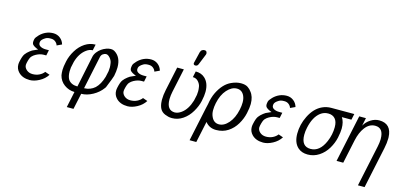

<svg xmlns="http://www.w3.org/2000/svg" viewBox="-80 -1322 4289 2057"><g transform="rotate(15 2064.5 -293.5)"><path d="M447.3 -95.2Q415.5 -45.4 359.6 -15.6Q303.7 14.2 254.9 14.2Q174.8 14.2 129.4 -32.2Q95.2 -67.4 95.2 -115.7Q95.2 -130.9 99.1 -149.4Q112.3 -212.4 130.1 -236.6Q147.9 -260.7 175.5 -281.7Q203.1 -302.7 213.4 -304.7L258.8 -325.2Q211.4 -341.8 193.4 -363.3Q186 -375 186 -388.9Q186 -402.8 190.2 -421.9Q194.3 -440.9 224.6 -471.9Q254.9 -502.9 292.5 -519.5Q330.1 -536.1 372.8 -536.1Q415.5 -536.1 448.2 -510.7Q481 -485.4 492.7 -443.8L438.5 -418.5Q432.1 -440.9 411.9 -457.3Q391.6 -473.6 363.3 -473.6H355Q323.2 -473.6 302.2 -460.9Q261.2 -436.5 256.3 -412.1Q254.9 -404.3 254.9 -397Q254.9 -373.5 278.6 -360.6Q302.2 -347.7 336.9 -347.7H372.1L359.4 -286.6H331.5Q290.5 -286.6 246.1 -262.2Q224.1 -250.5 206.8 -231.4Q189.5 -212.4 176.8 -152.8Q174.3 -140.6 174.3 -132.3Q174.3 -102.1 201.2 -78.6Q228 -55.2 268.3 -55.2Q308.6 -55.2 341.8 -71.3Q375 -87.4 394.5 -113.8Z M767.6 -51.8 839.8 -398.9V-399.4Q845.7 -428.2 865.7 -454.1Q901.9 -501 960.9 -522.5Q987.3 -532.2 1011 -532.2Q1034.7 -532.2 1050.8 -522.5Q1129.9 -475.1 1129.9 -359.9Q1129.9 -317.9 1118.7 -263.2Q1114.3 -243.2 1065.4 -123.5Q1062 -116.2 1057.6 -112.3Q1017.6 -57.1 953.6 -22Q889.6 13.2 827.1 13.7L789.1 190.9H714.8L752.4 13.7Q688.5 12.7 637.7 -24.4Q586.9 -61.5 571.8 -123.5Q567.4 -148.4 567.4 -182.4Q567.4 -216.3 581.3 -280Q595.2 -343.8 632.1 -403.8Q668.9 -463.9 722.9 -499.5Q776.9 -535.2 840.3 -535.2L826.2 -468.8Q790 -468.8 755.4 -442.4Q689.9 -394 662.1 -295.9L647.9 -230Q645 -207.5 645 -187.5Q645 -130.9 665.5 -97.2Q697.8 -51.8 767.6 -51.8ZM841.3 -52.2Q910.2 -53.2 960 -97.2Q1007.8 -142.6 1033.7 -230L1047.9 -295.9Q1050.8 -316.9 1050.8 -337.9Q1050.8 -358.9 1045.9 -387.7Q1041 -416.5 1019.5 -440.9Q998 -465.3 978.5 -466.3H976.6Q957.5 -466.3 940.4 -453.6Q923.3 -440.9 918.9 -418.9Z M1531.7 -95.2Q1500 -45.4 1444.1 -15.6Q1388.2 14.2 1339.4 14.2Q1259.3 14.2 1213.9 -32.2Q1179.7 -67.4 1179.7 -115.7Q1179.7 -130.9 1183.6 -149.4Q1196.8 -212.4 1214.6 -236.6Q1232.4 -260.7 1260 -281.7Q1287.6 -302.7 1297.9 -304.7L1343.3 -325.2Q1295.9 -341.8 1277.8 -363.3Q1270.5 -375 1270.5 -388.9Q1270.5 -402.8 1274.7 -421.9Q1278.8 -440.9 1309.1 -471.9Q1339.4 -502.9 1377 -519.5Q1414.6 -536.1 1457.3 -536.1Q1500 -536.1 1532.7 -510.7Q1565.4 -485.4 1577.1 -443.8L1522.9 -418.5Q1516.6 -440.9 1496.3 -457.3Q1476.1 -473.6 1447.8 -473.6H1439.5Q1407.7 -473.6 1386.7 -460.9Q1345.7 -436.5 1340.8 -412.1Q1339.4 -404.3 1339.4 -397Q1339.4 -373.5 1363 -360.6Q1386.7 -347.7 1421.4 -347.7H1456.5L1443.8 -286.6H1416Q1375 -286.6 1330.6 -262.2Q1308.6 -250.5 1291.3 -231.4Q1273.9 -212.4 1261.2 -152.8Q1258.8 -140.6 1258.8 -132.3Q1258.8 -102.1 1285.6 -78.6Q1312.5 -55.2 1352.8 -55.2Q1393.1 -55.2 1426.3 -71.3Q1459.5 -87.4 1479 -113.8Z M1755.9 -174.8Q1755.9 -54.2 1846.2 -52.7Q1882.3 -53.7 1918.5 -80.1Q1982.4 -126.5 2013.7 -230L2027.8 -295.9Q2030.8 -317.4 2030.8 -338.1Q2030.8 -358.9 2026.1 -387.2Q2021.5 -415.5 1997.8 -442.1Q1974.1 -468.8 1936.5 -468.8L1950.7 -535.2Q2013.2 -535.2 2052.7 -499Q2108.4 -448.7 2108.4 -350.6Q2108.4 -307.6 2095.2 -247.1Q2082 -186.5 2045.4 -124.3Q2008.8 -62 1953.1 -24.2Q1897.5 13.7 1834 13.7L1822.3 13.2Q1793.5 12.7 1755.1 -2.9Q1716.8 -18.6 1699.2 -51.8Q1681.6 -85 1679.7 -136.7L1679.2 -150.4Q1679.2 -200.7 1691.9 -259.8L1748 -523.9H1821.8L1765.6 -259.8Q1756.8 -218.3 1755.9 -179.2ZM1926.3 -595.7Q1907.7 -598.1 1907.7 -615.2Q1907.7 -616.7 1908.7 -621.6L1939 -746.6Q1945.8 -766.6 1958.7 -773.2Q1971.7 -779.8 1978 -779.8Q1984.4 -779.8 1993.2 -778.8Q2002.4 -777.8 2007.1 -767.6Q2011.7 -757.3 2011.7 -751L2009.8 -738.8L1960 -616.2Q1951.2 -595.7 1929.2 -595.7Z M2512.7 -263.7Q2522 -305.7 2522 -345.7Q2522 -385.7 2507.8 -417Q2482.4 -472.2 2425.3 -472.2Q2368.2 -472.2 2317.1 -415.3Q2266.1 -358.4 2246.1 -262.7Q2237.3 -220.7 2237.3 -181.4Q2237.3 -142.1 2252.9 -109.4Q2279.3 -52.2 2335.9 -52.2Q2392.6 -52.2 2442.4 -109.4Q2492.2 -166.5 2512.7 -263.7ZM2202.1 -42.5 2151.9 193.4H2077.6L2157.2 -182.1L2168.5 -231.9Q2179.7 -306.2 2207.5 -363.3Q2262.7 -475.1 2348.6 -513.7Q2403.3 -538.6 2452.9 -538.6Q2502.4 -538.6 2529.8 -519.8Q2557.1 -501 2569.8 -481.4Q2610.4 -433.6 2610.4 -350.6Q2610.4 -309.6 2596.4 -245.6Q2582.5 -181.6 2546.6 -121.1Q2510.7 -60.5 2454.1 -23.4Q2397 14.2 2321.8 14.2Q2246.6 14.2 2202.1 -42.5Z M3036.1 -95.2Q3004.4 -45.4 2948.5 -15.6Q2892.6 14.2 2843.8 14.2Q2763.7 14.2 2718.3 -32.2Q2684.1 -67.4 2684.1 -115.7Q2684.1 -130.9 2688 -149.4Q2701.2 -212.4 2719 -236.6Q2736.8 -260.7 2764.4 -281.7Q2792 -302.7 2802.2 -304.7L2847.7 -325.2Q2800.3 -341.8 2782.2 -363.3Q2774.9 -375 2774.9 -388.9Q2774.9 -402.8 2779.1 -421.9Q2783.2 -440.9 2813.5 -471.9Q2843.8 -502.9 2881.3 -519.5Q2918.9 -536.1 2961.7 -536.1Q3004.4 -536.1 3037.1 -510.7Q3069.8 -485.4 3081.5 -443.8L3027.3 -418.5Q3021 -440.9 3000.7 -457.3Q2980.5 -473.6 2952.1 -473.6H2943.8Q2912.1 -473.6 2891.1 -460.9Q2850.1 -436.5 2845.2 -412.1Q2843.8 -404.3 2843.8 -397Q2843.8 -373.5 2867.4 -360.6Q2891.1 -347.7 2925.8 -347.7H2960.9L2948.2 -286.6H2920.4Q2879.4 -286.6 2835 -262.2Q2813 -250.5 2795.7 -231.4Q2778.3 -212.4 2765.6 -152.8Q2763.2 -140.6 2763.2 -132.3Q2763.2 -102.1 2790 -78.6Q2816.9 -55.2 2857.2 -55.2Q2897.5 -55.2 2930.7 -71.3Q2963.9 -87.4 2983.4 -113.8Z M3249 -182.1Q3249 -51.8 3352.5 -51.8Q3454.1 -51.8 3509.8 -181.2Q3543.9 -260.7 3543.9 -343.8Q3543.9 -405.8 3516.1 -436.8Q3488.3 -467.8 3439.9 -467.8Q3391.6 -467.8 3354 -439Q3284.7 -385.7 3258.3 -262.2Q3249 -220.2 3249 -182.1ZM3589.4 -467.8Q3619.6 -423.8 3619.6 -348.6Q3619.6 -309.6 3606.2 -246.1Q3592.8 -182.6 3556.4 -121.6Q3520 -60.5 3462.9 -23.2Q3405.8 14.2 3338.1 14.2Q3270.5 14.2 3229 -23.4Q3173.3 -73.7 3173.3 -174.3Q3173.3 -274.9 3220.2 -369.6Q3272 -475.1 3357.9 -513.7Q3403.3 -534.2 3455.1 -534.2H3709.5L3695.3 -467.8Z M4052.2 -349.1Q4052.2 -471.2 3960 -471.2Q3893.6 -471.2 3847.7 -409.2Q3805.7 -354 3786.1 -263.7L3730 0H3655.8L3767.1 -523.9H3841.3L3822.8 -435.5Q3847.2 -480.5 3892.6 -509.3Q3938 -538.1 3985.8 -538.1Q4123 -538.1 4128.9 -387.7V-375.5Q4128.9 -326.2 4115.7 -264.2L4018.6 193.4H3944.8L4042 -264.2Q4051.3 -308.1 4052.2 -344.7Z"/></g></svg>

Font: Tuffy
Style: Italic
Weight: 400
Italic angle: -12°
Designer: Thatcher Ulrich, Karoly Barta and Michael Everson
Version: Version 001.271